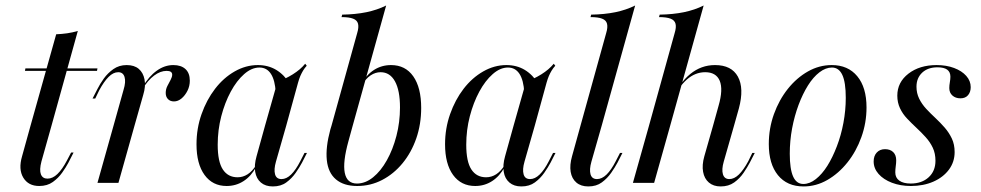

<svg xmlns="http://www.w3.org/2000/svg" viewBox="-20 -661 3546 694"><path d="M90.3 -206.5 183.1 -537.1Q203.2 -537.9 223 -540.7Q242.7 -543.5 261.3 -549.2L166.1 -206.5ZM70.2 -404.8 71.8 -413.7H332.3L330.6 -404.8ZM121.8 11.3Q82.3 11.3 64.1 -19Q46 -49.2 59.7 -96L90.3 -206.5H166.1L129.8 -77.4Q121.8 -46.8 127.8 -31Q133.9 -15.3 151.6 -15.3Q170.2 -15.3 187.5 -31.9Q204.8 -48.4 221.8 -80.6L237.1 -109.7H246L226.6 -71.8Q218.5 -56.5 204.8 -37.1Q191.1 -17.7 171 -3.2Q150.8 11.3 121.8 11.3Z M390.3 -206.5 426.6 -336.3Q435.5 -365.3 430.2 -382.7Q425 -400 407.3 -400Q389.5 -400 372.6 -383.1Q355.6 -366.1 338.7 -334.7L324.2 -304.8H314.5L332.3 -339.5Q341.1 -357.3 355.2 -377Q369.4 -396.8 389.9 -411.3Q410.5 -425.8 437.9 -425.8Q465.3 -425.8 481.5 -412.1Q497.6 -398.4 502.4 -373.8Q507.3 -349.2 497.6 -317.7L466.1 -206.5ZM332.3 0 390.3 -206.5H466.1L408.1 0ZM608.9 -294.4Q595.2 -294.4 587.1 -302.8Q579 -311.3 579 -325Q579 -338.7 585.1 -350.4Q591.1 -362.1 596.8 -372.6Q602.4 -383.1 602.4 -391.1Q602.4 -404.8 582.3 -404.8Q559.7 -404.8 537.1 -387.9Q514.5 -371 496 -340.3V-347.6Q518.5 -385.5 546.8 -405.6Q575 -425.8 606.5 -425.8Q634.7 -425.8 650.4 -411.3Q666.1 -396.8 666.1 -369.4Q666.1 -350 657.7 -333.1Q649.2 -316.1 636.3 -305.2Q623.4 -294.4 608.9 -294.4Z M799.2 11.3Q748.4 11.3 719.4 -28.6Q690.3 -68.5 690.3 -139.5Q690.3 -196.8 708.5 -248.4Q726.6 -300 757.3 -339.9Q787.9 -379.8 828.2 -402.8Q868.5 -425.8 912.1 -425.8Q949.2 -425.8 978.2 -408.5Q1007.3 -391.1 1028.2 -357.3L976.6 -326.6Q974.2 -371 959.3 -394Q944.4 -416.9 917.7 -416.9Q889.5 -416.9 862.5 -393.1Q835.5 -369.4 814.1 -329.8Q792.7 -290.3 779.8 -240.7Q766.9 -191.1 766.9 -137.9Q766.9 -76.6 785.5 -48.4Q804 -20.2 838.7 -20.2Q858.1 -20.2 875 -31Q891.9 -41.9 905.6 -63.7V-57.3Q887.9 -24.2 860.5 -6.5Q833.1 11.3 799.2 11.3ZM937.9 -206.5 983.1 -366.1Q1010.5 -375 1038.3 -392.3Q1066.1 -409.7 1083.1 -430.6L1088.7 -423.4Q1080.6 -414.5 1075.4 -405.6Q1070.2 -396.8 1065.7 -386.7Q1061.3 -376.6 1057.3 -362.1L1014.5 -206.5ZM977.4 -76.6Q969.4 -48.4 974.2 -31Q979 -13.7 997.6 -13.7Q1015.3 -13.7 1032.3 -30.2Q1049.2 -46.8 1065.3 -78.2L1080.6 -108.1H1089.5L1071.8 -73.4Q1062.9 -56.5 1048.8 -36.3Q1034.7 -16.1 1014.9 -1.6Q995.2 12.9 966.1 12.9Q939.5 12.9 923 -1.2Q906.5 -15.3 902.4 -39.9Q898.4 -64.5 907.3 -96L937.9 -206.5H1014.5Z M1271 11.3Q1222.6 11.3 1194.4 -12.5Q1166.1 -36.3 1161.3 -82.3Q1156.5 -128.2 1174.2 -193.5L1178.2 -206.5H1254.8L1239.5 -150.8Q1218.5 -75 1226.2 -36.3Q1233.9 2.4 1270.2 2.4Q1300.8 2.4 1328.6 -20.2Q1356.5 -42.7 1378.2 -81.5Q1400 -120.2 1412.9 -169.8Q1425.8 -219.4 1425.8 -272.6Q1425.8 -333.9 1407.7 -366.9Q1389.5 -400 1355.6 -400Q1337.1 -400 1319.8 -388.7Q1302.4 -377.4 1288.7 -353.2V-359.7Q1304.8 -391.1 1332.3 -408.5Q1359.7 -425.8 1393.5 -425.8Q1445.2 -425.8 1473.8 -385.1Q1502.4 -344.4 1502.4 -271Q1502.4 -212.1 1484.7 -160.9Q1466.9 -109.7 1435.1 -71Q1403.2 -32.3 1361.3 -10.5Q1319.4 11.3 1271 11.3ZM1178.2 -206.5 1271 -541.1Q1277.4 -562.1 1274.2 -575Q1271 -587.9 1256.5 -593.5Q1241.9 -599.2 1214.5 -599.2L1216.9 -608.1Q1265.3 -608.9 1304.4 -616.9Q1343.5 -625 1375.8 -641.1L1254.8 -206.5Z M1697.6 11.3Q1646.8 11.3 1617.7 -28.6Q1588.7 -68.5 1588.7 -139.5Q1588.7 -196.8 1606.9 -248.4Q1625 -300 1655.6 -339.9Q1686.3 -379.8 1726.6 -402.8Q1766.9 -425.8 1810.5 -425.8Q1847.6 -425.8 1876.6 -408.5Q1905.6 -391.1 1926.6 -357.3L1875 -326.6Q1872.6 -371 1857.7 -394Q1842.7 -416.9 1816.1 -416.9Q1787.9 -416.9 1760.9 -393.1Q1733.9 -369.4 1712.5 -329.8Q1691.1 -290.3 1678.2 -240.7Q1665.3 -191.1 1665.3 -137.9Q1665.3 -76.6 1683.9 -48.4Q1702.4 -20.2 1737.1 -20.2Q1756.5 -20.2 1773.4 -31Q1790.3 -41.9 1804 -63.7V-57.3Q1786.3 -24.2 1758.9 -6.5Q1731.5 11.3 1697.6 11.3ZM1836.3 -206.5 1881.5 -366.1Q1908.9 -375 1936.7 -392.3Q1964.5 -409.7 1981.5 -430.6L1987.1 -423.4Q1979 -414.5 1973.8 -405.6Q1968.5 -396.8 1964.1 -386.7Q1959.7 -376.6 1955.6 -362.1L1912.9 -206.5ZM1875.8 -76.6Q1867.7 -48.4 1872.6 -31Q1877.4 -13.7 1896 -13.7Q1913.7 -13.7 1930.6 -30.2Q1947.6 -46.8 1963.7 -78.2L1979 -108.1H1987.9L1970.2 -73.4Q1961.3 -56.5 1947.2 -36.3Q1933.1 -16.1 1913.3 -1.6Q1893.5 12.9 1864.5 12.9Q1837.9 12.9 1821.4 -1.2Q1804.8 -15.3 1800.8 -39.9Q1796.8 -64.5 1805.6 -96L1836.3 -206.5H1912.9Z M2078.2 -206.5 2171 -541.1Q2177.4 -562.1 2174.2 -575Q2171 -587.9 2156.5 -593.5Q2141.9 -599.2 2114.5 -599.2L2116.9 -608.1Q2165.3 -608.9 2204.4 -616.9Q2243.5 -625 2275.8 -641.1L2154.8 -206.5ZM2117.7 -76.6Q2109.7 -48.4 2114.5 -31Q2119.4 -13.7 2137.9 -13.7Q2155.6 -13.7 2172.6 -30.2Q2189.5 -46.8 2205.6 -78.2L2221 -108.1H2229.8L2212.1 -73.4Q2203.2 -56.5 2189.1 -36.3Q2175 -16.1 2155.2 -1.6Q2135.5 12.9 2106.5 12.9Q2079.8 12.9 2063.3 -1.2Q2046.8 -15.3 2042.7 -39.9Q2038.7 -64.5 2047.6 -96L2078.2 -206.5H2154.8Z M2557.3 -206.5 2577.4 -279Q2594.4 -337.9 2581.5 -369Q2568.5 -400 2529 -400Q2492.7 -400 2462.5 -373.4Q2432.3 -346.8 2403.2 -287.1V-292.7Q2435.5 -361.3 2475 -393.5Q2514.5 -425.8 2564.5 -425.8Q2624.2 -425.8 2647.2 -383.9Q2670.2 -341.9 2650.8 -269.4L2633.1 -206.5ZM2325.8 -206.5 2418.5 -541.1Q2425 -562.1 2421.8 -575Q2418.5 -587.9 2404 -593.5Q2389.5 -599.2 2362.1 -599.2L2364.5 -608.1Q2412.9 -608.9 2452 -616.9Q2491.1 -625 2523.4 -641.1L2402.4 -206.5ZM2267.7 0 2325.8 -206.5H2402.4L2344.4 0ZM2596 -76.6Q2587.9 -48.4 2593.1 -31Q2598.4 -13.7 2616.1 -13.7Q2633.9 -13.7 2650.8 -30.2Q2667.7 -46.8 2684.7 -78.2L2699.2 -108.1H2708.1L2690.3 -73.4Q2681.5 -56.5 2667.7 -36.3Q2654 -16.1 2633.9 -1.6Q2613.7 12.9 2584.7 12.9Q2558.9 12.9 2542.3 -1.2Q2525.8 -15.3 2521.4 -39.9Q2516.9 -64.5 2525.8 -96L2557.3 -206.5H2633.1Z M2884.7 12.9Q2825 12.9 2791.9 -27.8Q2758.9 -68.5 2758.9 -140.3Q2758.9 -196.8 2777.4 -248.4Q2796 -300 2827.8 -339.9Q2859.7 -379.8 2900.4 -402.8Q2941.1 -425.8 2986.3 -425.8Q3045.2 -425.8 3078.6 -385.5Q3112.1 -345.2 3112.1 -272.6Q3112.1 -216.9 3093.5 -165.3Q3075 -113.7 3043.1 -73.8Q3011.3 -33.9 2970.6 -10.5Q2929.8 12.9 2884.7 12.9ZM2883.9 4Q2906.5 4 2929 -13.7Q2951.6 -31.5 2970.6 -61.7Q2989.5 -91.9 3004.8 -131.9Q3020.2 -171.8 3028.6 -216.9Q3037.1 -262.1 3037.1 -307.3Q3037.1 -363.7 3024.6 -390.3Q3012.1 -416.9 2987.1 -416.9Q2964.5 -416.9 2941.9 -399.6Q2919.4 -382.3 2900.4 -352Q2881.5 -321.8 2866.5 -281.9Q2851.6 -241.9 2843.1 -196.8Q2834.7 -151.6 2834.7 -105.6Q2834.7 -50 2846.8 -23Q2858.9 4 2883.9 4Z M3272.6 11.3Q3234.7 11.3 3204 -0.4Q3173.4 -12.1 3155.6 -32.3Q3137.9 -52.4 3137.9 -77.4Q3137.9 -97.6 3149.2 -109.7Q3160.5 -121.8 3179 -121.8Q3197.6 -121.8 3208.5 -111.3Q3219.4 -100.8 3219.4 -81.5Q3219.4 -71.8 3217.7 -59.7Q3216.1 -47.6 3216.1 -37.9Q3216.1 -18.5 3230.6 -8.1Q3245.2 2.4 3271.8 2.4Q3312.1 2.4 3336.7 -20.2Q3361.3 -42.7 3361.3 -79.8Q3361.3 -106.5 3351.6 -127Q3341.9 -147.6 3325.8 -165.3Q3309.7 -183.1 3292.3 -199.2Q3275 -215.3 3258.9 -232.3Q3242.7 -249.2 3233.1 -269.8Q3223.4 -290.3 3223.4 -315.3Q3223.4 -363.7 3263.7 -394.8Q3304 -425.8 3365.3 -425.8Q3400.8 -425.8 3428.6 -415.3Q3456.5 -404.8 3472.6 -386.7Q3488.7 -368.5 3488.7 -346Q3488.7 -328.2 3479 -316.9Q3469.4 -305.6 3451.6 -305.6Q3433.9 -305.6 3422.6 -315.7Q3411.3 -325.8 3411.3 -342.7Q3411.3 -352.4 3413.3 -363.7Q3415.3 -375 3415.3 -383.9Q3415.3 -400.8 3403.6 -409.3Q3391.9 -417.7 3368.5 -417.7Q3333.9 -417.7 3313.3 -398.4Q3292.7 -379 3292.7 -347.6Q3292.7 -324.2 3302.4 -304.4Q3312.1 -284.7 3327.8 -267.7Q3343.5 -250.8 3361.3 -234.3Q3379 -217.7 3394.8 -199.6Q3410.5 -181.5 3420.6 -160.1Q3430.6 -138.7 3430.6 -111.3Q3430.6 -75.8 3410.1 -48Q3389.5 -20.2 3353.6 -4.4Q3317.7 11.3 3272.6 11.3Z"/></svg>

Font: Playfair 144pt SemiCondensed
Style: Italic
Weight: 400
Width: 4
Italic angle: -15.6°
Designer: Claus Eggers Sørensen
Foundry: Claus Eggers Sørensen
Version: Version 2.203